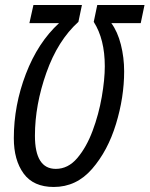

<svg xmlns="http://www.w3.org/2000/svg" viewBox="-20 -734 595 764"><path d="M474 -450Q474 -505 461 -556.5Q448 -608 423 -642H540L555 -714H367L353 -647Q397 -578 397 -470Q397 -418 385 -348.5Q373 -279 348.5 -213.5Q324 -148 287.5 -105Q251 -62 202 -62Q119 -62 119 -194Q119 -316 164.5 -444.5Q210 -573 292 -647L306 -714H113L97 -642H215Q131 -565 83 -440Q35 -315 35 -184Q35 -97 74 -43.5Q113 10 194 10Q284 10 346.5 -62Q409 -134 441.5 -240.5Q474 -347 474 -450Z"/></svg>

Font: Noto Sans Display Condensed
Style: Italic
Weight: 400
Width: 3
Designer: Monotype Design team
Foundry: Monotype Imaging Inc.
Version: 1.000